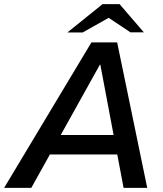

<svg xmlns="http://www.w3.org/2000/svg" viewBox="-60 -904 786 924"><path d="M-40.1 0 380 -700H503.8L648.5 0H534.7L422.8 -592.9H420.8L90.7 0ZM130.8 -160.5 150.2 -254.3H556.9L537.5 -160.5ZM264.1 -747.7 433.5 -884H515.6L486.4 -831.4L337.8 -747.7ZM567.8 -748.4 441.5 -832.5 433.5 -884H515.6L632.3 -748.4Z"/></svg>

Font: REM Medium
Style: Italic
Weight: 500
Italic angle: -11°
Designer: Octavio Pardo
Foundry: Ashler Design
Version: Version 1.005;gftools[0.9.28]